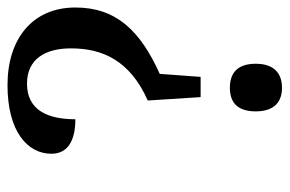

<svg xmlns="http://www.w3.org/2000/svg" viewBox="-158 -430 772 512"><g transform="rotate(90 228.0 -174.0)"><path d="M206 -540C171 -540 142 -522 142 -470C142 -417 171 -401 206 -401C241 -401 269 -417 269 -470C269 -522 241 -540 206 -540ZM231 -323H177L169 -214C54 -162 -8 -98 -8 11C-8 125 75 192 199 192C322 192 382 139 382 75C382 30 345 11 290 11C290 86 265 140 195 140C130 140 101 92 101 23C101 -60 132 -134 240 -182Z"/></g></svg>

Font: Noto Serif Devanagari SemiCondensed Medium
Style: Regular
Weight: 500
Width: 4
Designer: Universal Thirst, Indian Type Foundry and the Monotype Design Team
Foundry: Monotype Imaging Inc.
Version: Version 2.004